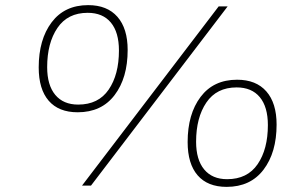

<svg xmlns="http://www.w3.org/2000/svg" viewBox="-20 -724 1194 749"><path d="M131 -461Q131 -570 181.5 -637Q232 -704 324 -704Q398 -704 438 -658.5Q478 -613 478 -529Q478 -420 427 -353Q376 -286 283 -286Q209 -286 170 -331Q131 -376 131 -461ZM444 -527Q444 -598 412.5 -636Q381 -674 322 -674Q244 -674 204 -615Q164 -556 164 -462Q164 -392 195.5 -354Q227 -316 285 -316Q364 -316 404 -374.5Q444 -433 444 -527ZM335 0H300L833 -699H868ZM712 -170Q712 -279 762.5 -346Q813 -413 905 -413Q979 -413 1019 -367.5Q1059 -322 1059 -238Q1059 -129 1008 -62Q957 5 864 5Q790 5 751 -40Q712 -85 712 -170ZM1025 -236Q1025 -307 993.5 -345Q962 -383 903 -383Q825 -383 785 -324Q745 -265 745 -171Q745 -101 776.5 -63Q808 -25 866 -25Q945 -25 985 -83.5Q1025 -142 1025 -236Z"/></svg>

Font: Gontserrat ExtraLight
Style: Italic
Weight: 275
Italic angle: -11.3°
Designer: Julieta Ulanovsky
Foundry: Julieta Ulanovsky
Version: Version 6.001